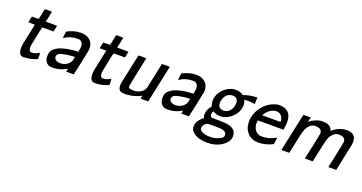

<svg xmlns="http://www.w3.org/2000/svg" viewBox="-40 -1247 4018 2129"><g transform="rotate(20 1969.5 -182.5)"><path d="M177 11Q118 11 118 -75Q118 -98 123 -127Q125 -137 149 -251.5Q173 -366 174 -369Q174 -371 135 -371H97V-373L105 -410L112 -444H152L192 -445L200 -478Q208 -512 213 -541L219 -571H261Q303 -571 303 -570Q303 -569 290 -506L276 -444H343Q410 -444 410 -443Q410 -440 402.5 -407Q395 -374 395 -371H328Q261 -371 261 -369Q256 -360 214 -148Q211 -132 211 -118Q211 -68 245 -68Q289 -68 334 -98Q338 -94 338 -28V-24L324 -19Q268 4 218 8Q198 11 177 11Z M526 -418Q612 -461 681 -461Q683 -461 689 -460.5Q695 -460 698 -460Q726 -460 745 -453Q785 -440 809.5 -408.5Q834 -377 834 -329Q834 -325 833.5 -318Q833 -311 833 -308Q793 -110 768 -2V0H678V-2L686 -38Q656 -21 630 -10Q576 10 517 10Q495 10 488 8Q458 0 440 -26Q422 -52 422 -90Q422 -115 427 -135Q436 -162 465.5 -185.5Q495 -209 530 -220Q603 -247 709 -252H729L734 -277Q739 -302 739 -318Q739 -367 700 -384Q693 -386 674 -386Q587 -386 522 -340Q517 -337 516 -337Q515 -338 520 -377Q525 -416 526 -418ZM511 -116Q511 -92 532 -78.5Q553 -65 584 -65Q623 -65 656 -85Q689 -105 702 -135Q704 -140 709 -160Q714 -180 714 -184Q714 -186 703 -186Q659 -185 610 -176.5Q561 -168 538 -157Q511 -143 511 -116Z M1019 11Q960 11 960 -75Q960 -98 965 -127Q967 -137 991 -251.5Q1015 -366 1016 -369Q1016 -371 977 -371H939V-373L947 -410L954 -444H994L1034 -445L1042 -478Q1050 -512 1055 -541L1061 -571H1103Q1145 -571 1145 -570Q1145 -569 1132 -506L1118 -444H1185Q1252 -444 1252 -443Q1252 -440 1244.5 -407Q1237 -374 1237 -371H1170Q1103 -371 1103 -369Q1098 -360 1056 -148Q1053 -132 1053 -118Q1053 -68 1087 -68Q1131 -68 1176 -98Q1180 -94 1180 -28V-24L1166 -19Q1110 4 1060 8Q1040 11 1019 11Z M1369 10Q1328 10 1310.5 -6.5Q1293 -23 1293 -63Q1293 -77 1294 -83Q1294 -86 1299 -109.5Q1304 -133 1314.5 -182Q1325 -231 1333 -268L1370 -443Q1370 -444 1417 -444Q1463 -444 1463 -443L1427 -273Q1390 -97 1390 -86Q1390 -70 1404 -64.5Q1418 -59 1453 -59Q1501 -59 1536.5 -82Q1572 -105 1582 -139Q1583 -143 1615 -292Q1647 -441 1647 -443Q1647 -444 1694 -444Q1740 -444 1740 -443Q1740 -442 1693.5 -224.5Q1647 -7 1646 -2V0H1556V-2L1564 -38L1555 -34Q1547 -29 1529 -21.5Q1511 -14 1489 -7Q1467 0 1434.5 5Q1402 10 1369 10Z M1885 -418Q1971 -461 2040 -461Q2042 -461 2048 -460.5Q2054 -460 2057 -460Q2085 -460 2104 -453Q2144 -440 2168.5 -408.5Q2193 -377 2193 -329Q2193 -325 2192.5 -318Q2192 -311 2192 -308Q2152 -110 2127 -2V0H2037V-2L2045 -38Q2015 -21 1989 -10Q1935 10 1876 10Q1854 10 1847 8Q1817 0 1799 -26Q1781 -52 1781 -90Q1781 -115 1786 -135Q1795 -162 1824.5 -185.5Q1854 -209 1889 -220Q1962 -247 2068 -252H2088L2093 -277Q2098 -302 2098 -318Q2098 -367 2059 -384Q2052 -386 2033 -386Q1946 -386 1881 -340Q1876 -337 1875 -337Q1874 -338 1879 -377Q1884 -416 1885 -418ZM1870 -116Q1870 -92 1891 -78.5Q1912 -65 1943 -65Q1982 -65 2015 -85Q2048 -105 2061 -135Q2063 -140 2068 -160Q2073 -180 2073 -184Q2073 -186 2062 -186Q2018 -185 1969 -176.5Q1920 -168 1897 -157Q1870 -143 1870 -116Z M2213 86Q2213 65 2221 44.5Q2229 24 2240 10Q2251 -4 2262.5 -15Q2274 -26 2282 -32Q2290 -38 2290 -39Q2290 -40 2286 -50Q2281 -67 2281 -82Q2281 -136 2327 -189Q2314 -230 2314 -252Q2314 -281 2324 -311Q2338 -351 2370 -385.5Q2402 -420 2443 -438Q2478 -454 2512 -454Q2533 -454 2551 -450.5Q2569 -447 2580 -442Q2591 -437 2599.5 -432Q2608 -427 2611 -424L2614 -421Q2613 -423 2612 -424L2610 -426Q2610 -428 2634 -435Q2658 -442 2679 -446Q2726 -455 2761 -455H2769V-451Q2769 -447 2768 -429Q2767 -411 2767 -394L2766 -377L2754 -379Q2722 -385 2680 -385Q2664 -385 2657 -384L2644 -383L2637 -392Q2655 -356 2655 -324Q2655 -311 2653 -299Q2644 -235 2596 -187Q2547 -135 2477 -121Q2470 -120 2450 -120Q2406 -120 2370 -141Q2369 -142 2367 -143Q2365 -145 2364 -145Q2362 -143 2361 -141Q2350 -124 2350 -105Q2350 -79 2372 -72L2443 -71Q2525 -70 2544 -67Q2662 -51 2662 40Q2662 93 2621 130Q2543 206 2412 206Q2371 206 2334 198Q2287 187 2254 161.5Q2221 136 2214 104Q2213 100 2213 86ZM2570 -319Q2570 -349 2553 -366Q2536 -383 2505 -383Q2482 -383 2460 -372Q2434 -360 2416 -327.5Q2398 -295 2398 -255Q2398 -225 2416 -208Q2434 -191 2464 -191Q2511 -191 2540.5 -228.5Q2570 -266 2570 -319ZM2490 6Q2482 5 2417 5Q2368 5 2358.5 6Q2349 7 2340 12Q2323 20 2310.5 37.5Q2298 55 2298 76Q2298 84 2301 90Q2314 116 2367 129Q2394 134 2422 134Q2470 134 2514.5 117.5Q2559 101 2570 79Q2574 70 2574 59Q2574 41 2562 29Q2544 9 2490 6Z M3029 -460Q3173 -460 3173 -309Q3173 -274 3165 -234L3163 -219H2860Q2857 -186 2857 -185Q2857 -139 2879.5 -108Q2902 -77 2938 -68Q2947 -66 2969 -66Q3046 -66 3128 -113V-109Q3127 -107 3123 -72.5Q3119 -38 3118 -37Q3118 -34 3110 -29Q3051 0 2988 8Q2970 11 2949 11Q2870 11 2821 -40Q2772 -91 2772 -173Q2772 -264 2833 -347Q2900 -437 3008 -459Q3012 -460 3019 -460ZM3102 -299Q3100 -338 3078 -361.5Q3056 -385 3017 -385Q2992 -385 2967 -371Q2920 -349 2885 -289H3102Z M3561 -321Q3561 -379 3481 -379Q3471 -379 3461 -377Q3414 -364 3382 -302Q3371 -276 3354 -202Q3337 -128 3325 -66Q3313 -4 3311 -2V0H3264Q3218 0 3218 -2L3266 -226L3314 -449Q3314 -450 3358 -450H3401L3394 -421Q3393 -417 3392 -412Q3391 -407 3390.5 -404Q3390 -401 3389.5 -397.5Q3389 -394 3389 -393.5Q3389 -393 3389 -392Q3392 -395 3396 -398Q3421 -421 3460.5 -437.5Q3500 -454 3537 -454Q3594 -454 3617 -439Q3646 -423 3654 -391Q3654 -390 3655 -387Q3655 -385 3656 -384Q3656 -383 3662 -388Q3708 -431 3765 -446Q3793 -455 3825 -455Q3935 -455 3935 -358Q3935 -334 3930 -309Q3929 -304 3897.5 -155.5Q3866 -7 3865 -2V0H3772V-2Q3780 -34 3809 -172.5Q3838 -311 3838 -321Q3838 -379 3758 -379Q3748 -379 3738 -377Q3691 -364 3659 -302Q3648 -276 3631 -202Q3614 -128 3602 -66Q3590 -4 3588 -2V0H3495V-2Q3503 -34 3532 -172.5Q3561 -311 3561 -321Z"/></g></svg>

Font: MathJax_SansSerif
Style: Italic
Weight: 400
Version: Version 1.1